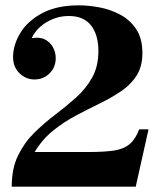

<svg xmlns="http://www.w3.org/2000/svg" viewBox="-20 -700 610 720"><path d="M502 -215H537L489 0H24Q24 -68 47.5 -116.5Q71 -165 108 -201.5Q145 -238 186.5 -269.5Q228 -301 265 -334Q302 -367 325.5 -409Q349 -451 349 -509Q349 -569 321.5 -604.5Q294 -640 238 -640Q194 -640 155 -617Q116 -594 99 -557L29 -486Q29 -531 56 -576Q83 -621 138 -650.5Q193 -680 276 -680Q311 -680 352 -672.5Q393 -665 430 -645.5Q467 -626 490.5 -591Q514 -556 514 -501Q514 -451 492.5 -417Q471 -383 435 -358.5Q399 -334 355 -312.5Q311 -291 265.5 -267Q220 -243 179.5 -210.5Q139 -178 110 -130H313Q371 -130 407.5 -135.5Q444 -141 466 -159.5Q488 -178 502 -215ZM109 -402Q77 -402 53 -425.5Q29 -449 29 -486L99 -557Q130 -562 149.5 -551.5Q169 -541 179 -522Q189 -503 189 -482Q189 -448 166 -425Q143 -402 109 -402Z"/></svg>

Font: Brygada 1918
Style: Bold
Weight: 700
Designer: Mateusz Machalski | Borys Kosmynka | Przemek Hoffer
Foundry: NIEPODLEGLA 2018
Version: Version 3.006